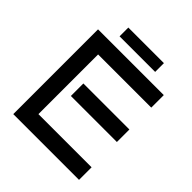

<svg xmlns="http://www.w3.org/2000/svg" viewBox="-223 -969 1112 1112"><g transform="rotate(45 333.0 -413.0)"><path d="M185.1 -825.7H476.6V-753.9H185.1ZM68.4 -694.3H606.9V-591.8H171.4V-103H606.9V0H68.4ZM230 -412.6H606.9V-310.1H230Z"/></g></svg>

Font: Anta
Style: Regular
Weight: 400
Designer: Sergej Lebedev
Foundry: Sergej Lebedev
Version: Version 1.000; ttfautohint (v1.8.4.7-5d5b)